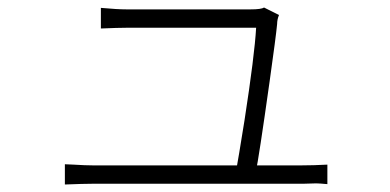

<svg xmlns="http://www.w3.org/2000/svg" viewBox="-20 -515 1040 512"><path d="M719 -451Q716 -419 699 -298Q670 -92 662 -56H609L618 -108L632 -194Q659 -369 663 -441H431H357H318Q295 -441 249 -439V-494Q293 -490 317 -490H515H595H648Q677 -490 684 -495L724 -475Q719 -463 719 -451ZM176 -76Q208 -74 227 -74H282H382H504H627H729H785Q815 -74 853 -76V-24Q831 -26 823 -26L788 -25H730H628H504H381H281H227Q203 -25 153 -23V-77Z"/></svg>

Font: Merged Yaku Han JP Light
Style: Regular
Weight: 300
Designer: Ryoko NISHIZUKA 西塚涼子 (kana, bopomofo & ideographs); Paul D. Hunt (Latin, Greek & Cyrillic); Sandoll Communications 산돌커뮤니
Foundry: Adobe
Version: Version 2.004